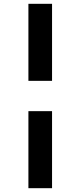

<svg xmlns="http://www.w3.org/2000/svg" viewBox="-20 -810 422 1007"><path d="M129 -386V-790H253V-386ZM129 177V-227H253V177Z"/></svg>

Font: BDO Grotesk
Style: Bold
Weight: 700
Designer: Deni Anggara
Foundry: Lokal Container
Version: Version 2.000